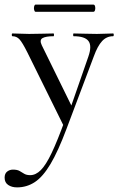

<svg xmlns="http://www.w3.org/2000/svg" viewBox="-56 -531 513 832"><path d="M434 -386Q437 -386 437 -380Q437 -374 434 -374Q406 -374 386.5 -353Q367 -332 351 -288L232 28Q196 124 163 179.5Q130 235 95 258Q60 281 18 281Q-5 281 -20.5 270.5Q-36 260 -36 239Q-36 221 -25 212.5Q-14 204 0 204Q19 204 29 210Q39 216 49 222Q59 228 75 228Q99 228 121 206Q143 184 168 131.5Q193 79 226 -12L225 25L63 -303Q41 -347 28.5 -360.5Q16 -374 -2 -374Q-5 -374 -5 -380Q-5 -386 -2 -386Q15 -386 34 -385Q53 -384 70 -384Q104 -384 129.5 -385Q155 -386 176 -386Q178 -386 178 -380Q178 -374 176 -374Q143 -374 128.5 -366Q114 -358 125 -335L260 -60L232 -13L327 -286Q343 -332 327.5 -353Q312 -374 263 -374Q261 -374 261 -380Q261 -386 263 -386Q287 -386 308.5 -385Q330 -384 364 -384Q386 -384 400.5 -385Q415 -386 434 -386ZM98 -480Q94 -480 92 -488Q90 -496 92 -503.5Q94 -511 98 -511H349Q354 -511 356 -503.5Q358 -496 356 -488Q354 -480 349 -480Z"/></svg>

Font: Cormorant Light Medium
Style: Regular
Weight: 500
Version: Version 4.000